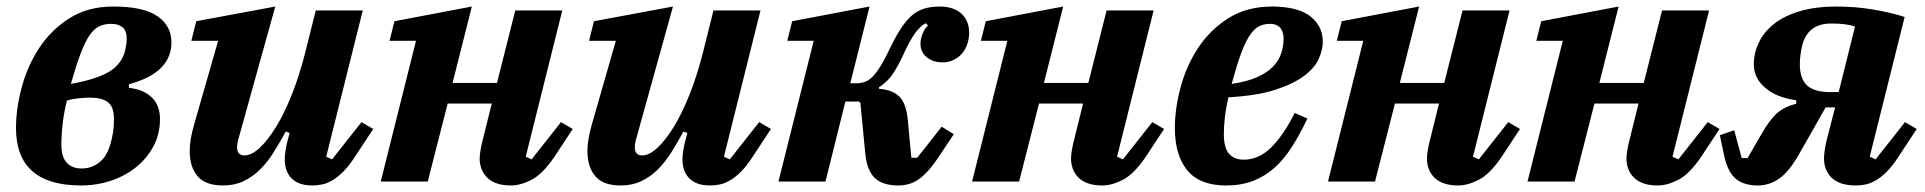

<svg xmlns="http://www.w3.org/2000/svg" viewBox="-20 -556 5894 588"><path d="M228 12Q29 12 29 -164Q29 -223 46.5 -288.5Q64 -354 100 -409Q136 -464 192.5 -500Q249 -536 327 -536Q419 -536 462 -506.5Q505 -477 505 -426Q505 -333 375 -298V-287Q420 -282 445 -257.5Q470 -233 470 -191Q470 -146 450.5 -109Q431 -72 398 -45Q365 -18 321 -3Q277 12 228 12ZM230 -40Q260 -40 284 -58.5Q308 -77 319 -118Q323 -131 326 -149.5Q329 -168 329 -191Q329 -229 310.5 -243Q292 -257 256 -257Q240 -257 220.5 -255Q201 -253 185 -248Q177 -218 172.5 -182Q168 -146 168 -113Q168 -75 184.5 -57.5Q201 -40 230 -40ZM321 -483Q300 -483 284 -475.5Q268 -468 254 -447.5Q240 -427 226.5 -391Q213 -355 197 -299Q275 -313 313.5 -336Q352 -359 363 -400Q365 -410 366.5 -419Q368 -428 368 -439Q368 -462 355 -472.5Q342 -483 321 -483Z M663 12Q609 12 585 -16.5Q561 -45 561 -93Q561 -112 564.5 -132Q568 -152 574 -173L648 -431H566L581 -491L823 -536L709 -126Q706 -114 706 -105Q706 -80 729 -80Q750 -80 775 -103Q800 -126 825.5 -167.5Q851 -209 874 -267Q897 -325 915 -396L947 -524H1091L979 -76L997 -68L1087 -182L1123 -161L1067 -76Q1049 -48 1031.5 -30.5Q1014 -13 997.5 -3.5Q981 6 966 9Q951 12 937 12Q912 12 895.5 5Q879 -2 869.5 -13.5Q860 -25 856 -39Q852 -53 852 -67Q852 -82 855 -98.5Q858 -115 861 -126L867 -149L855 -153Q836 -118 817 -88Q798 -58 775.5 -36Q753 -14 725.5 -1Q698 12 663 12Z M1545 12Q1518 12 1499.5 5Q1481 -2 1470 -14Q1459 -26 1454 -40.5Q1449 -55 1449 -70Q1449 -82 1452 -98.5Q1455 -115 1458 -126L1486 -239H1351L1290 0H1146L1254 -431H1173L1188 -491L1425 -536L1366 -302H1502L1558 -524H1702L1590 -76L1608 -68L1698 -182L1734 -161L1678 -76Q1642 -23 1608 -5.5Q1574 12 1545 12Z M1881 12Q1827 12 1803 -16.5Q1779 -45 1779 -93Q1779 -112 1782.5 -132Q1786 -152 1792 -173L1866 -431H1784L1799 -491L2041 -536L1927 -126Q1924 -114 1924 -105Q1924 -80 1947 -80Q1968 -80 1993 -103Q2018 -126 2043.5 -167.5Q2069 -209 2092 -267Q2115 -325 2133 -396L2165 -524H2309L2197 -76L2215 -68L2305 -182L2341 -161L2285 -76Q2267 -48 2249.5 -30.5Q2232 -13 2215.5 -3.5Q2199 6 2184 9Q2169 12 2155 12Q2130 12 2113.5 5Q2097 -2 2087.5 -13.5Q2078 -25 2074 -39Q2070 -53 2070 -67Q2070 -82 2073 -98.5Q2076 -115 2079 -126L2085 -149L2073 -153Q2054 -118 2035 -88Q2016 -58 1993.5 -36Q1971 -14 1943.5 -1Q1916 12 1881 12Z M2731 12Q2683 12 2659 -11Q2635 -34 2630 -85L2615 -241L2610 -245H2569L2508 0H2364L2472 -431H2391L2406 -491L2643 -536L2584 -301H2603Q2616 -301 2628 -305Q2640 -309 2652 -321Q2664 -333 2677.5 -355Q2691 -377 2708 -413Q2724 -446 2739.5 -469.5Q2755 -493 2772 -508Q2789 -523 2810 -529.5Q2831 -536 2857 -536Q2900 -536 2924 -514.5Q2948 -493 2948 -455Q2948 -438 2942.5 -421.5Q2937 -405 2926.5 -392.5Q2916 -380 2900.5 -372.5Q2885 -365 2866 -365Q2838 -365 2818.5 -380.5Q2799 -396 2799 -422Q2799 -437 2805.5 -453Q2812 -469 2822 -478L2815 -485Q2799 -477 2782.5 -454.5Q2766 -432 2742 -379Q2721 -336 2705 -317.5Q2689 -299 2672 -289V-284Q2713 -281 2734 -260.5Q2755 -240 2760 -190L2771 -73H2789L2864 -168L2901 -145L2855 -76Q2837 -49 2821.5 -32Q2806 -15 2791.5 -5.5Q2777 4 2762 8Q2747 12 2731 12Z M3356 12Q3329 12 3310.5 5Q3292 -2 3281 -14Q3270 -26 3265 -40.5Q3260 -55 3260 -70Q3260 -82 3263 -98.5Q3266 -115 3269 -126L3297 -239H3162L3101 0H2957L3065 -431H2984L2999 -491L3236 -536L3177 -302H3313L3369 -524H3513L3401 -76L3419 -68L3509 -182L3545 -161L3489 -76Q3453 -23 3419 -5.5Q3385 12 3356 12Z M3735 12Q3654 12 3616 -34.5Q3578 -81 3578 -164Q3578 -223 3595.5 -288.5Q3613 -354 3649 -409Q3685 -464 3741.5 -500Q3798 -536 3876 -536Q3909 -536 3937.5 -530Q3966 -524 3986.5 -510.5Q4007 -497 4019 -476.5Q4031 -456 4031 -427Q4031 -404 4019 -376.5Q4007 -349 3975 -324.5Q3943 -300 3887 -281.5Q3831 -263 3742 -258Q3734 -223 3731 -195Q3728 -167 3728 -146Q3728 -103 3744 -85Q3760 -67 3789 -67Q3835 -67 3873 -104.5Q3911 -142 3945 -210L3984 -193Q3961 -145 3937 -107Q3913 -69 3883.5 -42.5Q3854 -16 3817.5 -2Q3781 12 3735 12ZM3752 -299Q3799 -306 3829.5 -319.5Q3860 -333 3878 -351.5Q3896 -370 3903.5 -392Q3911 -414 3911 -438Q3911 -459 3900.5 -471Q3890 -483 3869 -483Q3848 -483 3832.5 -473.5Q3817 -464 3804 -442.5Q3791 -421 3778.5 -386Q3766 -351 3752 -299Z M4446 12Q4419 12 4400.5 5Q4382 -2 4371 -14Q4360 -26 4355 -40.5Q4350 -55 4350 -70Q4350 -82 4353 -98.5Q4356 -115 4359 -126L4387 -239H4252L4191 0H4047L4155 -431H4074L4089 -491L4326 -536L4267 -302H4403L4459 -524H4603L4491 -76L4509 -68L4599 -182L4635 -161L4579 -76Q4543 -23 4509 -5.5Q4475 12 4446 12Z M5057 12Q5030 12 5011.5 5Q4993 -2 4982 -14Q4971 -26 4966 -40.5Q4961 -55 4961 -70Q4961 -82 4964 -98.5Q4967 -115 4970 -126L4998 -239H4863L4802 0H4658L4766 -431H4685L4700 -491L4937 -536L4878 -302H5014L5070 -524H5214L5102 -76L5120 -68L5210 -182L5246 -161L5190 -76Q5154 -23 5120 -5.5Q5086 12 5057 12Z M5363 12Q5321 12 5296.5 -8Q5272 -28 5261 -76L5247 -142L5291 -157L5314 -72H5332L5376 -148Q5400 -190 5423 -210Q5446 -230 5481 -238V-249Q5421 -257 5386 -287Q5351 -317 5351 -359Q5351 -393 5366 -425Q5381 -457 5412 -482Q5443 -507 5491 -521.5Q5539 -536 5605 -536Q5661 -536 5715.5 -527Q5770 -518 5813 -504L5706 -76L5724 -68L5814 -182L5850 -161L5794 -76Q5776 -48 5758.5 -30.5Q5741 -13 5724.5 -3.5Q5708 6 5693 9Q5678 12 5664 12Q5636 12 5617 5Q5598 -2 5587 -14Q5576 -26 5571 -40.5Q5566 -55 5566 -70Q5566 -82 5568.5 -98Q5571 -114 5574 -126L5600 -227H5571L5492 -88Q5460 -31 5429.5 -9.5Q5399 12 5363 12ZM5661 -475Q5645 -480 5628 -482Q5611 -484 5588 -484Q5516 -484 5499 -416Q5492 -385 5492 -359Q5492 -315 5514 -294.5Q5536 -274 5585 -274H5611Z"/></svg>

Font: IBM Plex Serif
Style: Bold Italic
Weight: 700
Italic angle: -14°
Designer: Mike Abbink, Paul van der Laan, Pieter van Rosmalen
Foundry: Bold Monday
Version: Version 3.001